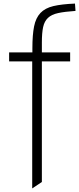

<svg xmlns="http://www.w3.org/2000/svg" viewBox="-20 -833 443 1073"><path d="M160 -490H31V-540H161V-563Q161 -638 170.5 -685.5Q180 -733 206 -760.5Q232 -788 278.5 -799Q325 -810 399 -813L402 -772Q342 -768 305 -760Q268 -752 248 -733Q228 -714 221 -681.5Q214 -649 214 -596V-540H372V-490H214V184L160 220Z"/></svg>

Font: Encode Sans Wide
Style: ExtraLight
Weight: 200
Designer: Pablo Impallari, Andres Torresi
Foundry: Pablo Impallari, Andres Torresi
Version: Version 1.000; ttfautohint (v1.00) -l 8 -r 50 -G 200 -x 14 -